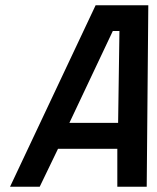

<svg xmlns="http://www.w3.org/2000/svg" viewBox="-20 -705 592 725"><path d="M423 0V-143H199L130 0H18L341 -685H540L534 0ZM406 -588 242 -241H426L431 -588Z"/></svg>

Font: Titillium Web SemiBold
Style: Italic
Weight: 600
Italic angle: -13°
Version: Version 1.002;PS 57.000;hotconv 1.0.70;makeotf.lib2.5.55311